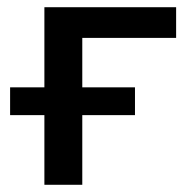

<svg xmlns="http://www.w3.org/2000/svg" viewBox="-20 -512 527 532"><path d="M103 0V-193H8V-270H103V-492H468V-407H208V-270H354V-193H208V0Z"/></svg>

Font: NunitoSans_10ptSemiBold
Style: Regular
Weight: 600
Designer: Vernon Adams
Foundry: Vernon Adams
Version: Version 3.101;gftools[0.9.27]